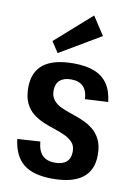

<svg xmlns="http://www.w3.org/2000/svg" viewBox="-89 -847 637 912"><g transform="rotate(10 229.5 -391.0)"><path d="M229 8Q136 8 89 -30Q42 -68 32 -149L142 -156Q146 -111 167 -90Q188 -69 228 -69Q264 -69 283 -86Q302 -103 302 -135Q302 -163 287.5 -179Q273 -195 250 -206Q227 -217 199 -226Q171 -235 143.5 -246.5Q116 -258 92.5 -276.5Q69 -295 55 -324.5Q41 -354 41 -399Q41 -474 89 -511.5Q137 -549 234 -549Q294 -549 334.5 -533Q375 -517 398 -483.5Q421 -450 427 -397L316 -391Q314 -431 294 -451.5Q274 -472 235 -472Q200 -472 181 -455Q162 -438 162 -405Q162 -378 176 -360.5Q190 -343 213 -332Q236 -321 264 -312Q292 -303 320 -291Q348 -279 371 -260.5Q394 -242 408 -213Q422 -184 422 -140Q422 -66 373.5 -29Q325 8 229 8ZM348 -701 150 -584 116 -636 290 -790Z"/></g></svg>

Font: Pathway Extreme Condensed SemiBold
Style: Regular
Weight: 600
Width: 3
Version: Version 1.001;gftools[0.9.26]